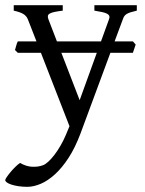

<svg xmlns="http://www.w3.org/2000/svg" viewBox="-43 -474 556 738"><path d="M263.2 -88.9 329.1 -271H192.9ZM482.9 -454.1V-433.1Q468.3 -429.7 459 -426.8Q449.7 -423.8 443.8 -420.2Q438 -416.5 434.8 -411.9Q431.6 -407.2 429.2 -399.9L397.5 -314.9H467.8L478.5 -302.7L467.8 -271H381.3L266.1 40Q245.6 94.2 220.5 132.8Q195.3 171.4 168.2 196Q141.1 220.7 113.8 232.4Q86.4 244.1 62 244.1Q43.5 244.1 27.8 241.7Q12.2 239.3 1 235.6Q-10.3 231.9 -16.6 227.3Q-22.9 222.7 -22.9 218.3Q-22.9 215.3 -17.1 206.5Q-11.2 197.8 -2.4 187.3Q6.3 176.8 16.4 167Q26.4 157.2 34.2 152.3Q57.6 166 80.8 167Q104 168 122.1 161.1Q130.9 158.2 142.6 147.5Q154.3 136.7 166.3 121.1Q178.2 105.5 189.7 85.7Q201.2 65.9 210 44.9L224.1 11.2L114.3 -271H25.4L14.6 -281.7Q17.1 -289.6 19.3 -298.3Q21.5 -307.1 25.4 -314.9H97.2L64 -399.9Q58.6 -413.1 46.4 -420.4Q34.2 -427.7 9.8 -433.1V-454.1H198.2V-433.1Q179.2 -430.7 167.2 -428.2Q155.3 -425.8 148.7 -422.1Q142.1 -418.5 141.1 -413.1Q140.1 -407.7 143.1 -399.9L175.8 -314.9H345.2L376 -399.9Q378.9 -407.2 377.2 -412.4Q375.5 -417.5 368.9 -421.1Q362.3 -424.8 350.1 -427.5Q337.9 -430.2 319.8 -433.1V-454.1Z"/></svg>

Font: Noto Serif Devanagari
Style: Regular
Weight: 400
Designer: Monotype Design Team
Foundry: Monotype Imaging Inc.
Version: Version 1.01